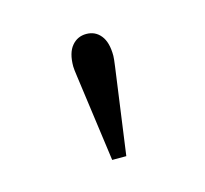

<svg xmlns="http://www.w3.org/2000/svg" viewBox="-48 -782 335 314"><g transform="rotate(-15 120.0 -625.0)"><path d="M85.9 -684.1Q85.9 -707 95.5 -718.5Q105 -730 120.1 -730Q135.3 -730 144.5 -718.5Q153.8 -707 153.8 -684.1Q153.8 -679.7 151.9 -666L131.8 -520H107.9L87.9 -666Q85.9 -679.7 85.9 -684.1Z"/></g></svg>

Font: Flanker Steampunk
Style: Regular
Weight: 400
Designer: Alexey Kryukov, Leonardo Di Lena
Foundry: Alexey Kryukov, Leonardo Di Lena
Version: 1.210